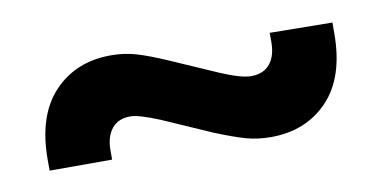

<svg xmlns="http://www.w3.org/2000/svg" viewBox="-35 -514 691 347"><g transform="rotate(-10 310.0 -340.0)"><path d="M439.9 -242.2Q415.5 -242.2 394 -248.3Q372.6 -254.4 338.9 -268.1L250 -307.1Q211.4 -323.2 195.8 -323.2Q173.3 -323.2 161.6 -308.6Q149.9 -293.9 149.9 -269V-252H35.2V-272Q35.2 -352.5 75.4 -395.3Q115.7 -438 180.2 -438Q205.1 -438 226.6 -431.6Q248 -425.3 280.8 -411.1L370.1 -372.1Q406.2 -356.9 423.8 -356.9Q446.3 -356.9 458.3 -371.3Q470.2 -385.7 470.2 -411.1V-428.2L585 -426.8V-407.2Q585 -326.7 544.7 -284.4Q504.4 -242.2 439.9 -242.2Z"/></g></svg>

Font: TASA Explorer SemiBold
Style: Regular
Weight: 600
Designer: Weizhong Zhang
Foundry: Local Remote
Version: Version 1.000;Glyphs 3.1.2 (3151)